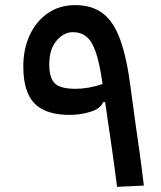

<svg xmlns="http://www.w3.org/2000/svg" viewBox="-20 -723 626 748"><path d="M436 4.9Q426.3 -72.3 414.3 -156Q402.3 -239.7 389.6 -325.2H381.8Q372.6 -300.8 335 -288.3Q297.4 -275.9 253.4 -275.4Q159.2 -274.9 115 -319.3Q70.8 -363.8 70.8 -463.9Q70.8 -532.2 95.9 -586.4Q121.1 -640.6 166.7 -671.9Q212.4 -703.1 272.9 -703.1Q338.4 -703.1 380.9 -670.7Q423.3 -638.2 449 -566.7Q474.6 -495.1 489.3 -378.4Q498.5 -307.1 506.8 -249Q515.1 -190.9 523.4 -132.3Q531.7 -73.7 540.5 0ZM379.4 -395.5Q378.9 -399.4 378.4 -403.8Q367.7 -478 353 -520.3Q338.4 -562.5 316.9 -580.1Q295.4 -597.7 263.7 -597.7Q229 -597.7 200.4 -564.7Q171.9 -531.7 171.9 -472.2Q171.9 -419.4 193.6 -398.2Q215.3 -377 273.9 -377Q323.7 -377 379.4 -395.5Z"/></svg>

Font: CaskaydiaMono NF
Style: Regular
Weight: 400
Designer: Aaron Bell
Foundry: Saja Typeworks
Version: Version 2111.001; ttfautohint (v1.8.4);Nerd Fonts 3.1.1